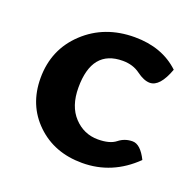

<svg xmlns="http://www.w3.org/2000/svg" viewBox="-87 -517 619 613"><g transform="rotate(20 223.0 -210.5)"><path d="M250.5 6.8Q156.2 6.8 95 -52.2Q33.7 -111.3 33.7 -203.1Q33.7 -300.3 102.1 -364.3Q170.4 -428.2 272.5 -428.2Q365.7 -428.2 424.3 -373Q400.4 -307.6 366.2 -307.6Q346.2 -307.6 321.5 -325.9Q296.9 -344.2 262.2 -344.2Q157.7 -344.2 157.7 -215.8Q157.7 -152.3 191.2 -116.7Q224.6 -81.1 272.5 -81.1Q312.5 -81.1 332.8 -97.2Q353 -113.3 379.4 -113.3Q406.2 -113.3 428.7 -67.9Q352.5 6.8 250.5 6.8Z"/></g></svg>

Font: ALMAS
Style: Bold
Weight: 700
Designer: ALMAS Font/ by Husham Jawad Kadhim, derived from the Bainsely font by/ Paul James MIller
Foundry: High-Logic / Made with FontCreator
Version: Version 1.411;September 19, 2021;FontCreator 14.0.0.2814 32-